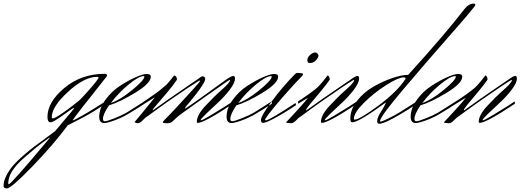

<svg xmlns="http://www.w3.org/2000/svg" viewBox="-264 -685 2906 1072"><path d="M171 -118Q188 -131 237 -187Q286 -243 286 -252Q286 -256 278 -256Q207 -256 116 -172.5Q25 -89 25 -30Q25 -24 31 -24Q37 -24 50.5 -31.5Q64 -39 83.5 -52.5Q103 -66 116.5 -76Q130 -86 150 -101.5Q170 -117 171 -118ZM-215 344Q-209 344 -152 279.5Q-95 215 -41 150L13 86Q13 84 11 84Q-38 119 -62 138.5Q-86 158 -130.5 197Q-175 236 -196.5 271Q-218 306 -218 338Q-218 344 -215 344ZM141 -13Q149 -13 194.5 -39Q240 -65 282 -92L324 -118L325 -106Q261 -62 205 -32L114 15Q35 122 -83.5 244.5Q-202 367 -225 367Q-244 367 -244 353Q-244 326 -228.5 295.5Q-213 265 -191.5 240Q-170 215 -134.5 184Q-99 153 -73.5 134Q-48 115 -9 86.5Q30 58 44 47Q67 19 92.5 -11Q118 -41 133 -59Q148 -77 150 -80Q150 -82 148 -82Q143 -82 88 -42Q33 -2 18 -2Q1 -3 1 -32Q1 -115 95.5 -194Q190 -273 323 -273Q334 -273 334 -261Q151 -31 141 -13Z M542 -257Q542 -260 538 -260Q511 -260 454 -213Q397 -166 355 -110Q405 -126 473.5 -182Q542 -238 542 -257ZM311 -21Q311 -8 321 -8Q333 -8 375 -24.5Q417 -41 444 -57L542 -119L543 -106Q498 -76 450 -48Q419 -29 377 -13.5Q335 2 318 2Q290 2 290 -33Q290 -80 324 -127Q358 -174 403.5 -204Q449 -234 491.5 -253Q534 -272 555 -272Q578 -272 578 -257Q578 -220 490.5 -167Q403 -114 345 -97Q311 -48 311 -21Z M531 -99 528 -110 570 -139Q591 -153 607 -164.5Q623 -176 636 -187.5Q649 -199 656.5 -204.5Q664 -210 673.5 -221Q683 -232 685 -234.5Q687 -237 697 -249.5Q707 -262 708 -264Q724 -260 724 -240Q704 -210 669.5 -169Q635 -128 611.5 -101Q588 -74 588 -71Q588 -69 590 -69Q591 -69 594 -72Q618 -90 678.5 -132Q739 -174 789.5 -208.5Q840 -243 843 -245Q860 -259 868 -259Q873 -259 877.5 -254.5Q882 -250 882 -245Q882 -234 866 -209Q850 -184 832 -161Q814 -138 794.5 -114.5Q775 -91 774 -90Q769 -82 769 -80Q769 -79 770 -79Q772 -79 774 -81Q821 -111 992 -236Q1027 -261 1039 -261Q1048 -261 1048 -246Q1048 -222 1018 -183Q988 -144 952 -111Q916 -78 886 -49Q856 -20 856 -14Q856 -13 857 -13Q865 -13 909.5 -39.5Q954 -66 995 -92L1036 -119L1037 -106Q876 1 841 1Q835 1 835 -5Q835 -42 881.5 -92.5Q928 -143 974 -183.5Q1020 -224 1020 -237Q1020 -239 1019 -239Q1017 -239 1016 -238Q1007 -233 886.5 -148Q766 -63 756 -55Q726 -34 697 -5Q687 3 671 3Q645 3 645 -2Q645 -6 653 -14Q713 -74 821 -194Q850 -226 853 -232Q853 -235 851 -235Q848 -235 844 -232Q796 -203 692 -131Q668 -114 641 -95Q614 -76 596.5 -63Q579 -50 564 -39Q549 -28 548 -28Q544 -25 535.5 -16Q527 -7 519.5 -2Q512 3 503 3Q488 -1 487 -3Q510 -29 601 -142Z M1253 -257Q1253 -260 1249 -260Q1222 -260 1165 -213Q1108 -166 1066 -110Q1116 -126 1184.5 -182Q1253 -238 1253 -257ZM1022 -21Q1022 -8 1032 -8Q1044 -8 1086 -24.5Q1128 -41 1155 -57L1253 -119L1254 -106Q1209 -76 1161 -48Q1130 -29 1088 -13.5Q1046 2 1029 2Q1001 2 1001 -33Q1001 -80 1035 -127Q1069 -174 1114.5 -204Q1160 -234 1202.5 -253Q1245 -272 1266 -272Q1289 -272 1289 -257Q1289 -220 1201.5 -167Q1114 -114 1056 -97Q1022 -48 1022 -21Z M1466 -333Q1452 -333 1452 -350Q1452 -364 1467 -378Q1482 -392 1496 -392Q1503 -392 1508.5 -386Q1514 -380 1514 -374Q1514 -364 1500 -348.5Q1486 -333 1466 -333ZM1219 -24Q1246 -64 1314 -142Q1382 -220 1422 -260Q1428 -268 1428 -271Q1428 -275 1420 -276L1397 -278Q1389 -278 1382 -270Q1314 -201 1253.5 -119.5Q1193 -38 1193 -15Q1193 1 1205 1Q1221 1 1270 -25.5Q1319 -52 1360 -79L1401 -106L1400 -119Q1239 -13 1221 -13Q1216 -13 1216 -17Z M1389 -98 1386 -110 1419 -131Q1443 -147 1463 -161.5Q1483 -176 1495 -185.5Q1507 -195 1519.5 -208.5Q1532 -222 1536 -227Q1540 -232 1551.5 -246.5Q1563 -261 1565 -264Q1577 -260 1577 -240Q1557 -211 1523 -170.5Q1489 -130 1467 -103.5Q1445 -77 1445 -71Q1445 -69 1446 -69Q1448 -69 1451 -72Q1475 -90 1535.5 -132Q1596 -174 1646.5 -208.5Q1697 -243 1700 -245Q1722 -261 1732 -261Q1741 -261 1741 -246Q1741 -222 1711 -183Q1681 -144 1645 -111Q1609 -78 1579 -49Q1549 -20 1549 -14Q1549 -13 1550 -13Q1558 -13 1602.5 -39.5Q1647 -66 1688 -92L1729 -119L1730 -106Q1569 1 1534 1Q1528 1 1528 -5Q1528 -42 1574.5 -92.5Q1621 -143 1667 -183.5Q1713 -224 1713 -237Q1713 -239 1711 -239L1709 -238Q1665 -212 1549 -131Q1525 -114 1498 -95Q1471 -76 1453.5 -63Q1436 -50 1421 -39Q1406 -28 1405 -28Q1401 -25 1392.5 -16Q1384 -7 1376.5 -2Q1369 3 1360 3Q1336 1 1335 0Q1334 -1 1334 -3Q1335 -4 1351 -21Q1367 -38 1382.5 -55Q1398 -72 1419.5 -96Q1441 -120 1456 -139L1427 -122Z M1716 -17Q1743 -17 1849 -95.5Q1955 -174 2001 -246Q2001 -253 1989 -253Q1961 -253 1894 -211Q1827 -169 1769.5 -112.5Q1712 -56 1712 -22Q1712 -17 1716 -17ZM1854 6Q1842 6 1842 -8Q1842 -21 1848.5 -35Q1855 -49 1868 -69.5Q1881 -90 1888 -105L1890 -111L1889 -112Q1738 -2 1703 -2Q1692 -2 1692 -22Q1692 -74 1729.5 -122Q1767 -170 1820 -200.5Q1873 -231 1926 -249Q1979 -267 2015 -267Q2216 -488 2329 -634Q2352 -664 2381 -665Q2390 -665 2390 -657Q2390 -649 2257 -498Q2124 -347 1991 -190Q1858 -33 1858 -10Q1858 -6 1862 -6Q1868 -6 1903 -23Q1938 -40 1966 -57L2064 -119L2065 -106Q2019 -75 1971 -47Q1882 6 1854 6Z M2281 -257Q2281 -260 2277 -260Q2250 -260 2193 -213Q2136 -166 2094 -110Q2144 -126 2212.5 -182Q2281 -238 2281 -257ZM2050 -21Q2050 -8 2060 -8Q2072 -8 2114 -24.5Q2156 -41 2183 -57L2281 -119L2282 -106Q2237 -76 2189 -48Q2158 -29 2116 -13.5Q2074 2 2057 2Q2029 2 2029 -33Q2029 -80 2063 -127Q2097 -174 2142.5 -204Q2188 -234 2230.5 -253Q2273 -272 2294 -272Q2317 -272 2317 -257Q2317 -220 2229.5 -167Q2142 -114 2084 -97Q2050 -48 2050 -21Z M2270 -98 2267 -110 2300 -131Q2324 -147 2344 -161.5Q2364 -176 2376 -185.5Q2388 -195 2400.5 -208.5Q2413 -222 2417 -227Q2421 -232 2432.5 -246.5Q2444 -261 2446 -264Q2458 -260 2458 -240Q2438 -211 2404 -170.5Q2370 -130 2348 -103.5Q2326 -77 2326 -71Q2326 -69 2327 -69Q2329 -69 2332 -72Q2356 -90 2416.5 -132Q2477 -174 2527.5 -208.5Q2578 -243 2581 -245Q2603 -261 2613 -261Q2622 -261 2622 -246Q2622 -222 2592 -183Q2562 -144 2526 -111Q2490 -78 2460 -49Q2430 -20 2430 -14Q2430 -13 2431 -13Q2439 -13 2483.5 -39.5Q2528 -66 2569 -92L2610 -119L2611 -106Q2450 1 2415 1Q2409 1 2409 -5Q2409 -42 2455.5 -92.5Q2502 -143 2548 -183.5Q2594 -224 2594 -237Q2594 -239 2592 -239L2590 -238Q2546 -212 2430 -131Q2406 -114 2379 -95Q2352 -76 2334.5 -63Q2317 -50 2302 -39Q2287 -28 2286 -28Q2282 -25 2273.5 -16Q2265 -7 2257.5 -2Q2250 3 2241 3Q2217 1 2216 0Q2215 -1 2215 -3Q2216 -4 2232 -21Q2248 -38 2263.5 -55Q2279 -72 2300.5 -96Q2322 -120 2337 -139L2308 -122Z"/></svg>

Font: Herr Von Muellerhoff
Style: Regular
Weight: 400
Designer: Alejandro Paul
Foundry: Alejandro Paul
Version: Version 1.000